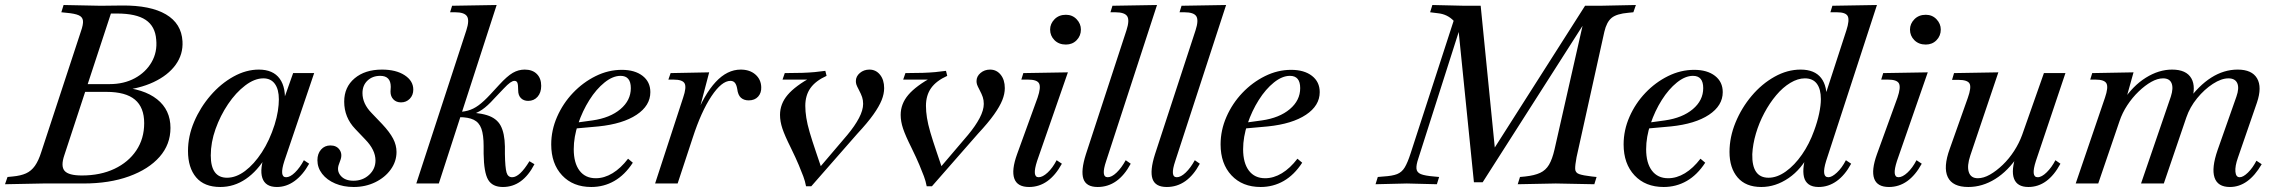

<svg xmlns="http://www.w3.org/2000/svg" viewBox="-53 -733 9099 767"><path d="M-33 3 -23 -26 -2 -28Q30 -31 51 -40.5Q72 -50 86.5 -70.5Q101 -91 112 -126L270 -607Q280 -635 278.5 -650Q277 -665 261.5 -672Q246 -679 211 -682L192 -684L201 -713L349 -710L434 -711Q548 -712 610 -675.5Q672 -639 676 -568Q679 -516 648.5 -474Q618 -432 560.5 -405Q503 -378 425 -371L423 -385Q521 -379 574.5 -336.5Q628 -294 628 -222Q628 -156 584.5 -106.5Q541 -57 462.5 -28.5Q384 0 281 0H120ZM274 -32Q348 -32 404 -58.5Q460 -85 491.5 -132Q523 -179 523 -241Q523 -304 486 -335Q449 -366 372 -366H273L283 -397H385Q442 -397 485.5 -420.5Q529 -444 552.5 -484.5Q576 -525 571 -575Q567 -628 529 -653.5Q491 -679 414 -679H351L396 -697L204 -113Q189 -69 205 -50.5Q221 -32 274 -32Z M827 14Q763 14 730.5 -24.5Q698 -63 698 -130Q698 -189 722.5 -246.5Q747 -304 788 -351.5Q829 -399 879.5 -427Q930 -455 981 -455Q1038 -455 1064.5 -418.5Q1091 -382 1084 -313L1072 -311L1118 -441H1202L1083 -90Q1062 -25 1090 -25Q1106 -25 1125.5 -44Q1145 -63 1161 -93L1182 -79Q1157 -34 1124 -10Q1091 14 1053 14Q1007 14 995 -22Q983 -58 1007 -124L1012 -111Q976 -50 929 -18Q882 14 827 14ZM854 -23Q890 -23 926 -50Q962 -77 993 -124.5Q1024 -172 1044 -235Q1053 -264 1057 -289.5Q1061 -315 1061 -336Q1061 -376 1045 -398Q1029 -420 999 -420Q964 -420 926.5 -391.5Q889 -363 858 -317Q827 -271 808 -217.5Q789 -164 789 -112Q789 -23 854 -23Z M1360 14Q1319 14 1286 0Q1253 -14 1234 -38.5Q1215 -63 1215 -93Q1215 -119 1229.5 -135.5Q1244 -152 1267 -152Q1292 -152 1304 -134Q1316 -116 1306 -91L1301 -77Q1291 -51 1308 -31Q1325 -11 1359 -11Q1396 -11 1421.5 -34.5Q1447 -58 1447 -92Q1447 -134 1406 -176L1366 -218Q1322 -264 1322 -327Q1322 -385 1363.5 -420Q1405 -455 1473 -455Q1529 -455 1563.5 -432.5Q1598 -410 1598 -375Q1598 -353 1584 -338.5Q1570 -324 1549 -324Q1530 -324 1518.5 -336Q1507 -348 1507 -367L1508 -386Q1508 -430 1466 -430Q1435 -430 1415 -411Q1395 -392 1395 -361Q1395 -319 1431 -282L1474 -237Q1504 -205 1517.5 -179Q1531 -153 1531 -126Q1531 -88 1508 -56Q1485 -24 1446 -5Q1407 14 1360 14Z M1610 0 1810 -612Q1823 -652 1812.5 -668Q1802 -684 1765 -684H1745L1753 -710L1931 -713L1700 0ZM1956 14Q1914 14 1897 -15Q1880 -44 1879 -119V-149Q1879 -194 1870 -219Q1861 -244 1839.5 -254.5Q1818 -265 1781 -265L1783 -285Q1853 -285 1892 -273Q1931 -261 1947 -231Q1963 -201 1964 -148V-118Q1965 -63 1970.5 -44Q1976 -25 1993 -25Q2023 -25 2062 -89L2082 -77Q2035 14 1956 14ZM1763 -269V-285Q1793 -285 1815.5 -291Q1838 -297 1859 -312.5Q1880 -328 1905 -355L1941 -394Q1973 -429 1995.5 -442Q2018 -455 2043 -455Q2074 -455 2091.5 -437.5Q2109 -420 2109 -390Q2109 -363 2094.5 -346.5Q2080 -330 2057 -330Q2039 -330 2028 -341Q2017 -352 2017 -372Q2017 -394 2014 -402Q2011 -410 2002 -410Q1995 -410 1985 -403Q1975 -396 1959 -379L1920 -338Q1895 -310 1873 -295Q1851 -280 1826 -274.5Q1801 -269 1763 -269Z M2309 14Q2236 14 2192.5 -32.5Q2149 -79 2149 -156Q2149 -213 2172.5 -266.5Q2196 -320 2236 -362Q2276 -404 2326.5 -429Q2377 -454 2431 -454Q2483 -454 2514 -430Q2545 -406 2545 -365Q2545 -311 2490 -274.5Q2435 -238 2338 -228L2238 -219L2241 -242L2314 -252Q2384 -262 2425.5 -297Q2467 -332 2467 -381Q2467 -430 2426 -430Q2395 -430 2362 -403.5Q2329 -377 2301.5 -333.5Q2274 -290 2256.5 -238Q2239 -186 2239 -137Q2239 -82 2262 -51.5Q2285 -21 2327 -21Q2361 -21 2394 -41Q2427 -61 2456 -99L2475 -83Q2443 -34 2401 -10Q2359 14 2309 14Z M2564 0 2676 -343Q2690 -384 2682 -399.5Q2674 -415 2638 -415H2617L2626 -441L2780 -444L2733 -265L2723 -261Q2760 -356 2806 -405.5Q2852 -455 2906 -455Q2942 -455 2964.5 -435.5Q2987 -416 2988 -385Q2989 -362 2975.5 -347Q2962 -332 2938 -332Q2919 -332 2907 -342.5Q2895 -353 2892 -378Q2889 -395 2882.5 -402.5Q2876 -410 2865 -410Q2830 -410 2789 -348.5Q2748 -287 2714 -182L2654 0Z M3167 11Q3163 -10 3156 -28.5Q3149 -47 3138 -73.5Q3127 -100 3106 -143Q3082 -191 3072.5 -219.5Q3063 -248 3063 -274Q3063 -318 3093.5 -354Q3124 -390 3192 -427L3204 -415H3073L3082 -441Q3123 -441 3151.5 -442Q3180 -443 3201.5 -445Q3223 -447 3244 -450L3249 -430Q3205 -410 3184.5 -381Q3164 -352 3164 -310Q3164 -288 3168 -262.5Q3172 -237 3181.5 -204.5Q3191 -172 3207 -125L3232 -51L3200 -39L3332 -194Q3362 -230 3378.5 -261.5Q3395 -293 3395 -318Q3395 -333 3391 -345Q3387 -357 3378 -374Q3370 -389 3368 -395.5Q3366 -402 3366 -409Q3366 -428 3382 -441.5Q3398 -455 3420 -455Q3446 -455 3462.5 -434.5Q3479 -414 3479 -381Q3479 -358 3469 -333Q3459 -308 3436 -275.5Q3413 -243 3372 -199L3188 11Z M3649 11Q3645 -10 3638 -28.5Q3631 -47 3620 -73.5Q3609 -100 3588 -143Q3564 -191 3554.5 -219.5Q3545 -248 3545 -274Q3545 -318 3575.5 -354Q3606 -390 3674 -427L3686 -415H3555L3564 -441Q3605 -441 3633.5 -442Q3662 -443 3683.5 -445Q3705 -447 3726 -450L3731 -430Q3687 -410 3666.5 -381Q3646 -352 3646 -310Q3646 -288 3650 -262.5Q3654 -237 3663.5 -204.5Q3673 -172 3689 -125L3714 -51L3682 -39L3814 -194Q3844 -230 3860.5 -261.5Q3877 -293 3877 -318Q3877 -333 3873 -345Q3869 -357 3860 -374Q3852 -389 3850 -395.5Q3848 -402 3848 -409Q3848 -428 3864 -441.5Q3880 -455 3902 -455Q3928 -455 3944.5 -434.5Q3961 -414 3961 -381Q3961 -358 3951 -333Q3941 -308 3918 -275.5Q3895 -243 3854 -199L3670 11Z M4058 14Q4011 14 3999 -19.5Q3987 -53 4010 -117L4092 -343Q4106 -384 4098 -399.5Q4090 -415 4054 -415H4027L4035 -441L4213 -444L4090 -90Q4069 -25 4096 -25Q4112 -25 4132 -43.5Q4152 -62 4168 -93L4189 -79Q4138 14 4058 14ZM4205 -555Q4177 -555 4159.5 -572.5Q4142 -590 4142 -615Q4142 -638 4159.5 -656Q4177 -674 4205 -674Q4231 -674 4248 -656Q4265 -638 4265 -615Q4265 -590 4248 -572.5Q4231 -555 4205 -555Z M4332 14Q4286 14 4275 -18.5Q4264 -51 4285 -117L4447 -612Q4460 -652 4450 -668Q4440 -684 4402 -684H4383L4391 -710L4569 -713L4366 -90Q4344 -25 4372 -25Q4388 -25 4407.5 -43.5Q4427 -62 4444 -93L4464 -79Q4414 14 4332 14Z M4608 14Q4562 14 4551 -18.5Q4540 -51 4561 -117L4723 -612Q4736 -652 4726 -668Q4716 -684 4678 -684H4659L4667 -710L4845 -713L4642 -90Q4620 -25 4648 -25Q4664 -25 4683.5 -43.5Q4703 -62 4720 -93L4740 -79Q4690 14 4608 14Z M4983 14Q4910 14 4866.5 -32.5Q4823 -79 4823 -156Q4823 -213 4846.5 -266.5Q4870 -320 4910 -362Q4950 -404 5000.5 -429Q5051 -454 5105 -454Q5157 -454 5188 -430Q5219 -406 5219 -365Q5219 -311 5164 -274.5Q5109 -238 5012 -228L4912 -219L4915 -242L4988 -252Q5058 -262 5099.5 -297Q5141 -332 5141 -381Q5141 -430 5100 -430Q5069 -430 5036 -403.5Q5003 -377 4975.5 -333.5Q4948 -290 4930.5 -238Q4913 -186 4913 -137Q4913 -82 4936 -51.5Q4959 -21 5001 -21Q5035 -21 5068 -41Q5101 -61 5130 -99L5149 -83Q5117 -34 5075 -10Q5033 14 4983 14Z M5442 3 5451 -26 5474 -28Q5509 -30 5528 -37.5Q5547 -45 5558.5 -64Q5570 -83 5582 -120L5754 -650Q5729 -676 5692 -680L5660 -684L5669 -713L5798 -710H5862L5922 -107L5886 -93L6279 -710H6338L6482 -713L6472 -684L6452 -682Q6405 -678 6385 -661.5Q6365 -645 6356 -606L6245 -105Q6239 -73 6239.5 -58Q6240 -43 6255.5 -37.5Q6271 -32 6306 -28L6325 -26L6316 3L6162 0L6010 3L6019 -26L6040 -28Q6077 -32 6099.5 -42.5Q6122 -53 6135 -75Q6148 -97 6157 -136L6281 -683L6301 -680L5870 -5H5835L5771 -637L5784 -636L5613 -100Q5604 -74 5605.5 -59Q5607 -44 5623 -37.5Q5639 -31 5675 -28L5696 -26L5687 3L5567 0Z M6593 14Q6520 14 6476.5 -32.5Q6433 -79 6433 -156Q6433 -213 6456.5 -266.5Q6480 -320 6520 -362Q6560 -404 6610.5 -429Q6661 -454 6715 -454Q6767 -454 6798 -430Q6829 -406 6829 -365Q6829 -311 6774 -274.5Q6719 -238 6622 -228L6522 -219L6525 -242L6598 -252Q6668 -262 6709.5 -297Q6751 -332 6751 -381Q6751 -430 6710 -430Q6679 -430 6646 -403.5Q6613 -377 6585.5 -333.5Q6558 -290 6540.5 -238Q6523 -186 6523 -137Q6523 -82 6546 -51.5Q6569 -21 6611 -21Q6645 -21 6678 -41Q6711 -61 6740 -99L6759 -83Q6727 -34 6685 -10Q6643 14 6593 14Z M6983 14Q6921 14 6888.5 -24Q6856 -62 6856 -126Q6856 -185 6880 -243.5Q6904 -302 6944.5 -350Q6985 -398 7036 -426.5Q7087 -455 7140 -455Q7196 -455 7222 -421.5Q7248 -388 7243 -326L7229 -323L7323 -612Q7336 -652 7328.5 -668Q7321 -684 7285 -684H7259L7267 -710L7445 -713L7242 -90Q7222 -25 7251 -25Q7265 -25 7285 -43.5Q7305 -62 7321 -93L7342 -79Q7317 -33 7284 -9.5Q7251 14 7212 14Q7187 14 7172.5 3.5Q7158 -7 7153.5 -26Q7149 -45 7152.5 -71.5Q7156 -98 7168 -132L7177 -123Q7144 -57 7092 -21.5Q7040 14 6983 14ZM7012 -23Q7046 -23 7081 -48Q7116 -73 7145.5 -115.5Q7175 -158 7194 -211Q7207 -246 7214 -279Q7221 -312 7221 -337Q7221 -377 7205 -398.5Q7189 -420 7157 -420Q7129 -420 7099 -402Q7069 -384 7042.5 -352.5Q7016 -321 6995 -281.5Q6974 -242 6961.5 -199.5Q6949 -157 6947 -117Q6945 -23 7012 -23Z M7493 14Q7446 14 7434 -19.5Q7422 -53 7445 -117L7527 -343Q7541 -384 7533 -399.5Q7525 -415 7489 -415H7462L7470 -441L7648 -444L7525 -90Q7504 -25 7531 -25Q7547 -25 7567 -43.5Q7587 -62 7603 -93L7624 -79Q7573 14 7493 14ZM7640 -555Q7612 -555 7594.5 -572.5Q7577 -590 7577 -615Q7577 -638 7594.5 -656Q7612 -674 7640 -674Q7666 -674 7683 -656Q7700 -638 7700 -615Q7700 -590 7683 -572.5Q7666 -555 7640 -555Z M7810 14Q7747 14 7728 -25.5Q7709 -65 7736 -139L7808 -342Q7823 -384 7815 -399Q7807 -414 7770 -414H7745L7753 -441L7930 -444L7818 -112Q7804 -70 7812 -45.5Q7820 -21 7848 -21Q7871 -21 7896.5 -35.5Q7922 -50 7947.5 -74.5Q7973 -99 7993 -130Q8013 -161 8025 -194L8112 -441H8198L8080 -90Q8059 -25 8087 -25Q8103 -25 8123 -44.5Q8143 -64 8158 -93L8178 -79Q8128 14 8050 14Q8005 14 7992.5 -19.5Q7980 -53 8002 -117L8010 -112Q7969 -50 7917.5 -18Q7866 14 7810 14Z M8855 14Q8806 14 8793.5 -24Q8781 -62 8806 -134L8881 -347Q8893 -381 8884.5 -400.5Q8876 -420 8849 -420Q8821 -420 8787 -398Q8753 -376 8724 -340.5Q8695 -305 8681 -264L8591 0H8500L8619 -347Q8630 -381 8622 -400.5Q8614 -420 8588 -420Q8566 -420 8541 -406Q8516 -392 8490.5 -367.5Q8465 -343 8445 -312.5Q8425 -282 8414 -249L8329 0H8239L8356 -343Q8370 -384 8362 -399.5Q8354 -415 8318 -415H8297L8305 -441L8470 -444L8434 -315L8428 -330Q8467 -390 8519 -422.5Q8571 -455 8624 -455Q8681 -455 8701 -420Q8721 -385 8700 -324L8685 -328Q8730 -391 8780.5 -423Q8831 -455 8886 -455Q8943 -455 8963.5 -420Q8984 -385 8963 -323L8887 -103Q8875 -69 8877 -47Q8879 -25 8894 -25Q8908 -25 8927 -43.5Q8946 -62 8961 -91L8982 -77Q8929 14 8855 14Z"/></svg>

Font: Baskervville Medium
Style: Italic
Weight: 500
Italic angle: -18°
Version: Version 1.100